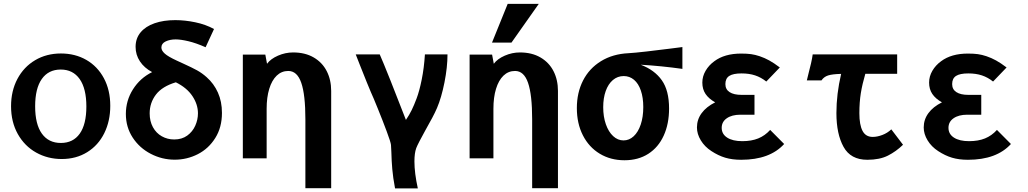

<svg xmlns="http://www.w3.org/2000/svg" viewBox="-20 -838 5440 1016"><path d="M38.5 -276Q38.5 -357 72.2 -420.5Q106 -484 166 -519.5Q226 -555 302.5 -555Q377.5 -555 436.8 -521Q496 -487 529.8 -424Q563.5 -361 563.5 -278Q563.5 -197.5 531.8 -133.2Q500 -69 441.5 -32.8Q383 3.5 306.5 3.5Q232.5 3.5 171.2 -30.8Q110 -65 74.2 -128.8Q38.5 -192.5 38.5 -276ZM437 -274.5Q437 -369.5 401.5 -419.8Q366 -470 301.5 -470Q236.5 -470 201.2 -420Q166 -370 166 -275.5Q166 -180.5 201.5 -131Q237 -81.5 302 -81.5Q367 -81.5 402 -130.8Q437 -180 437 -274.5Z M646 -235Q646 -306 683.8 -365.5Q721.5 -425 785 -456.5Q743.5 -478.5 720.5 -513.2Q697.5 -548 697.5 -590Q697.5 -635 724 -666.8Q750.5 -698.5 798 -715Q845.5 -731.5 907.5 -731.5Q959 -731.5 1013.8 -720Q1068.5 -708.5 1112.5 -684.5L1068 -588Q1017 -610.5 976.5 -620Q936 -629.5 909.5 -629.5Q879.5 -629.5 856.8 -618.8Q834 -608 834 -586.5Q834 -570.5 851.8 -554.5Q869.5 -538.5 915 -517.5L952 -500.5Q996 -480.5 1022.8 -465.8Q1049.5 -451 1073.5 -429.5Q1112 -395.5 1133.2 -348Q1154.5 -300.5 1154.5 -240.5Q1154.5 -164 1119.2 -107.8Q1084 -51.5 1026.8 -22.2Q969.5 7 904.5 7Q837.5 7 777.8 -24Q718 -55 682 -110.2Q646 -165.5 646 -235ZM1027.5 -238.5Q1027.5 -285.5 998.2 -329.5Q969 -373.5 910.5 -402.5Q838.5 -381 805.2 -337.5Q772 -294 772 -238Q772 -196.5 789.2 -165Q806.5 -133.5 836.2 -116.8Q866 -100 902 -100Q942.5 -100 970.8 -120.5Q999 -141 1013.2 -172.8Q1027.5 -204.5 1027.5 -238.5Z M1505.5 -462.5Q1470 -462.5 1444.2 -437.8Q1418.5 -413 1404.8 -368Q1391 -323 1391 -262.5V0H1265V-151V-248.5V-549H1384L1393 -500.5Q1412 -526.5 1451 -543.5Q1490 -560.5 1531 -560.5Q1594.5 -560.5 1640 -534Q1685.5 -507.5 1709 -461.5Q1732.5 -415.5 1732.5 -357V158H1596V-206Q1596 -337 1574.2 -399.8Q1552.5 -462.5 1505.5 -462.5Z M2051 -32Q2050 -59.5 2049 -71Q2047.5 -86 2026.2 -143Q2005 -200 1979.2 -263.5Q1953.5 -327 1942.5 -350.5Q1930 -379 1884 -495Q1865.5 -543 1862.5 -550H1989.5Q2006 -513 2046.5 -411.5L2128 -203.5Q2146 -230 2158.5 -255.5Q2171 -281 2184.5 -317Q2199 -355 2211.5 -416.5Q2224 -478 2228.5 -550H2348Q2348 -482.5 2332 -402Q2316 -321.5 2292.5 -266.5Q2282 -242 2267 -214Q2252 -186 2229 -145Q2213.5 -117 2200.2 -91.5Q2187 -66 2182.5 -54Q2173 -27.5 2173 16Q2173 77.5 2191 159H2070.5Q2059.5 101 2055.8 56.8Q2052 12.5 2051 -32Z M2705.5 -462.5Q2670 -462.5 2644.2 -437.8Q2618.5 -413 2604.8 -368Q2591 -323 2591 -262.5V0H2465V-151V-248.5V-549H2584L2593 -500.5Q2612 -526.5 2651 -543.5Q2690 -560.5 2731 -560.5Q2794.5 -560.5 2840 -534Q2885.5 -507.5 2909 -461.5Q2932.5 -415.5 2932.5 -357V158H2796V-206Q2796 -337 2774.2 -399.8Q2752.5 -462.5 2705.5 -462.5ZM2583.5 -612.5 2666.5 -817.5H2831L2686.5 -612.5Z M3032.5 -266Q3032.5 -347.5 3065.2 -411.8Q3098 -476 3160 -514.2Q3222 -552.5 3306 -556.5Q3335.5 -558 3400.8 -565.5Q3466 -573 3524.5 -580.5L3591 -589V-473.5Q3480.5 -489 3370.5 -495.5Q3444 -467.5 3482.2 -413.2Q3520.5 -359 3520.5 -264Q3520.5 -182.5 3492.2 -120.5Q3464 -58.5 3410.8 -24.2Q3357.5 10 3284.5 10Q3211 10 3153.8 -24.5Q3096.5 -59 3064.5 -121.8Q3032.5 -184.5 3032.5 -266ZM3384 -271.5Q3384 -321.5 3371.2 -358.8Q3358.5 -396 3335 -415.8Q3311.5 -435.5 3280.5 -435.5Q3248 -435.5 3223.2 -414.5Q3198.5 -393.5 3185.2 -356.2Q3172 -319 3172 -270.5Q3172 -220.5 3186 -180.5Q3200 -140.5 3224.5 -117.8Q3249 -95 3279.5 -95Q3309.5 -95 3333.2 -117Q3357 -139 3370.5 -179Q3384 -219 3384 -271.5Z M3744.5 -38.5Q3709 -61.5 3688.5 -95.2Q3668 -129 3668 -163.5Q3668 -205.5 3692.8 -239.2Q3717.5 -273 3764.5 -296.5Q3730.5 -315.5 3713.5 -340.8Q3696.5 -366 3696.5 -401Q3696.5 -434 3713.8 -463.5Q3731 -493 3760 -514Q3814 -554.5 3902 -554.5Q3933 -554.5 3954.5 -551.5Q3976 -548.5 4000 -540.5Q4026.5 -531.5 4051 -518Q4075.5 -504.5 4106.5 -481L4035 -406.5Q4007.5 -428.5 3976 -439Q3944.5 -449.5 3904 -449.5Q3859.5 -449.5 3839 -436.2Q3818.5 -423 3818.5 -393Q3818.5 -365 3840.8 -350.5Q3863 -336 3904 -336H3972.5V-231H3898Q3853 -231 3826 -212.2Q3799 -193.5 3799 -161.5Q3799 -128.5 3828 -109.8Q3857 -91 3908 -91Q3956.5 -91 3992.2 -105.5Q4028 -120 4055.5 -150.5L4129.5 -76Q4053.5 7.5 3902 7.5Q3854.5 7.5 3817.8 -3.5Q3781 -14.5 3744.5 -38.5Z M4259 -451.5Q4265.5 -476 4271.8 -503.2Q4278 -530.5 4280.5 -550H4727.5V-447.5H4559Q4543 -393 4535.2 -345Q4527.5 -297 4527.5 -239Q4527.5 -177.5 4544.2 -145.5Q4561 -113.5 4598 -113.5Q4622 -113.5 4649 -123.8Q4676 -134 4696.5 -153.5L4758.5 -72Q4722 -36.5 4678.5 -14.5Q4635 7.5 4569.5 7.5Q4481.5 7.5 4443.8 -60.8Q4406 -129 4406 -239.5Q4406 -340 4431 -447Q4385 -446 4362.2 -438.8Q4339.5 -431.5 4327 -412.5H4249.5Z M4944.5 -38.5Q4909 -61.5 4888.5 -95.2Q4868 -129 4868 -163.5Q4868 -205.5 4892.8 -239.2Q4917.5 -273 4964.5 -296.5Q4930.5 -315.5 4913.5 -340.8Q4896.5 -366 4896.5 -401Q4896.5 -434 4913.8 -463.5Q4931 -493 4960 -514Q5014 -554.5 5102 -554.5Q5133 -554.5 5154.5 -551.5Q5176 -548.5 5200 -540.5Q5226.5 -531.5 5251 -518Q5275.5 -504.5 5306.5 -481L5235 -406.5Q5207.5 -428.5 5176 -439Q5144.5 -449.5 5104 -449.5Q5059.5 -449.5 5039 -436.2Q5018.5 -423 5018.5 -393Q5018.5 -365 5040.8 -350.5Q5063 -336 5104 -336H5172.5V-231H5098Q5053 -231 5026 -212.2Q4999 -193.5 4999 -161.5Q4999 -128.5 5028 -109.8Q5057 -91 5108 -91Q5156.5 -91 5192.2 -105.5Q5228 -120 5255.5 -150.5L5329.5 -76Q5253.5 7.5 5102 7.5Q5054.5 7.5 5017.8 -3.5Q4981 -14.5 4944.5 -38.5Z"/></svg>

Font: JuliaMono ExtraBold
Style: Regular
Weight: 800
Monospace: yes
Designer: cormullion
Foundry: corm
Version: Version 0.055; ttfautohint (v1.8.4)